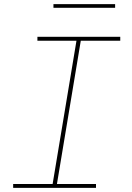

<svg xmlns="http://www.w3.org/2000/svg" viewBox="-20 -914 640 934"><path d="M44 0V-19H236L352 -716H162V-735H565V-716H373L257 -19H447V0ZM240 -876V-894H540V-876Z"/></svg>

Font: Iosevka Slab ThExObl
Style: Regular
Weight: 100
Width: 7
Italic angle: -9°
Monospace: yes
Designer: Belleve Invis
Foundry: Belleve Invis
Version: Version 11.1.1; ttfautohint (v1.8.3)